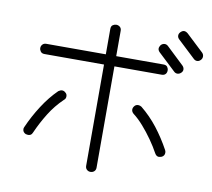

<svg xmlns="http://www.w3.org/2000/svg" viewBox="-91 -852 1182 1073"><g transform="rotate(10 500.0 -316.0)"><path d="M948 -606 850 -698Q840 -707 840 -719Q840 -730 849 -739Q859 -749 869 -749Q879 -749 890 -740L988 -648Q997 -639 997 -627Q997 -615 989 -607Q980 -597 968 -597Q957 -597 948 -606ZM489 117Q477 117 468.5 109Q460 101 460 88V-487H122Q107 -487 100 -496.5Q93 -506 93 -516Q93 -528 101 -536.5Q109 -545 122 -545H460V-689Q460 -705 469.5 -711.5Q479 -718 489 -718Q501 -718 510 -710.5Q519 -703 519 -689V-545H787Q803 -545 809.5 -536Q816 -527 816 -516Q816 -503 808.5 -495Q801 -487 787 -487H519V88Q519 101 510.5 109Q502 117 489 117ZM853 -516 755 -608Q745 -618 745 -628Q745 -638 753 -649Q763 -659 775 -659Q786 -659 795 -650L892 -558Q902 -548 902 -536Q902 -526 894 -518Q884 -508 872 -508Q861 -508 853 -516ZM97 -28Q79 -36 79 -54Q79 -60 82 -66Q110 -130 149 -190.5Q188 -251 234 -296Q245 -304 255 -304Q266 -304 275 -295Q284 -288 284 -275Q284 -261 274 -254Q228 -210 194.5 -156Q161 -102 135 -43Q131 -33 124.5 -29.5Q118 -26 110 -26Q105 -26 97 -28ZM868 -36Q864 -35 860 -33.5Q856 -32 851 -32Q837 -32 828 -48Q809 -83 783 -120Q757 -157 728 -190Q699 -223 670 -245Q659 -255 659 -267Q659 -277 666 -286Q674 -297 688 -297Q698 -297 707 -291Q760 -248 802 -194Q844 -140 879 -76Q883 -69 883 -61Q883 -44 868 -36Z"/></g></svg>

Font: Hachi Maru Pop
Style: Regular
Weight: 400
Designer: Nontynet
Foundry: Nontynet
Version: Version 1.300